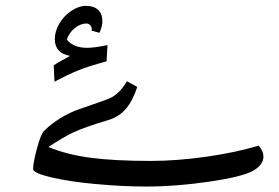

<svg xmlns="http://www.w3.org/2000/svg" viewBox="-20 -645 978 674"><path d="M494.1 9.8Q407.7 9.8 314.5 1Q221.2 -7.8 158.7 -22.7Q96.2 -37.6 96.2 -51.8Q96.2 -72.8 109.6 -123.3Q123 -173.8 134.3 -185.1Q173.3 -224.1 231 -251Q247.6 -258.8 298.8 -275.9Q348.6 -293 365.2 -300Q381.8 -307.1 398.4 -323.7Q415 -340.3 425.3 -359.9L461.9 -339.8Q445.3 -289.6 421.1 -262Q397 -234.4 358.9 -223.1Q274.4 -197.8 237.8 -180.4Q201.2 -163.1 149.9 -128.9Q214.8 -102.1 298.6 -91.1Q382.3 -80.1 509.3 -80.1Q599.6 -80.1 703.4 -94.7Q807.1 -109.4 888.2 -133.8Q904.8 -114.3 904.8 -95.7Q904.8 -65.9 867.7 -45.2Q830.6 -24.4 714.4 -7.3Q598.1 9.8 494.1 9.8ZM301.3 -537.6 302.2 -543.5Q302.2 -549.8 296.9 -556.2Q291.5 -562.5 283.2 -562.5Q263.2 -562.5 243.2 -546.9Q223.1 -531.2 214.4 -506.3Q237.3 -477.1 285.6 -477.1Q311.5 -477.1 357.4 -486.8L354 -429.7Q289.1 -412.1 252.7 -397.2Q216.3 -382.3 171.4 -358.4L168.5 -415.5Q181.6 -424.8 196.8 -432.6Q211.9 -440.4 226.1 -448.7Q172.4 -458.5 172.4 -507.8Q172.4 -534.7 188 -561.8Q203.6 -588.9 230.2 -606.7Q256.8 -624.5 281.2 -624.5Q309.1 -624.5 324.2 -610.6Q339.4 -596.7 339.4 -569.8Q339.4 -561.5 336.2 -549.3Q333 -537.1 329.1 -529.8Z"/></svg>

Font: Droid Arabic Naskh
Style: Regular
Weight: 400
Designer: Pascal Zoghbi
Foundry: Ascender Corporation
Version: Version 1.00